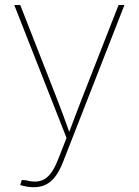

<svg xmlns="http://www.w3.org/2000/svg" viewBox="-20 -556 565 782"><path d="M62.5 197.8 68.4 177.2 85.9 178.2Q116.7 187 140.6 181.6Q164.6 176.3 182.9 154.8Q201.2 133.3 215.8 95.2L251 5.9L38.1 -535.6H62.5L208 -164.1Q223.1 -125.5 237.3 -87.2Q251.5 -48.8 265.1 -10.3H258.8Q273.4 -48.8 287.8 -87.2Q302.2 -125.5 317.4 -164.1L462.9 -535.6H486.8L236.8 103.5Q222.7 139.6 205.6 162.4Q188.5 185.1 167 195.8Q145.5 206.5 117.2 206.5Q103.5 206.5 90.6 204.3Q77.6 202.1 62.5 197.8Z"/></svg>

Font: Inter 20pt Thin
Style: Regular
Weight: 250
Version: Version 4.001;git-66647c0bb